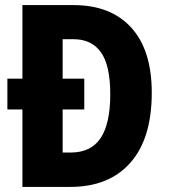

<svg xmlns="http://www.w3.org/2000/svg" viewBox="-20 -734 662 754"><path d="M269 -714Q415 -714 495.5 -625.5Q576 -537 576 -370Q576 -190 492 -95Q408 0 256 0H68V-304H9V-425H68V-714ZM269 -580H226V-425H311V-304H226V-135H258Q337 -135 375 -191.5Q413 -248 413 -364Q413 -477 376.5 -528.5Q340 -580 269 -580Z"/></svg>

Font: Noto Sans Arabic UI Cn XBd
Style: Regular
Weight: 800
Width: 3
Designer: Monotype Design Team, Nadine Chahine and Nizar Qandah
Foundry: Monotype Imaging Inc.
Version: Version 2.010; ttfautohint (v1.8.4.7-5d5b)